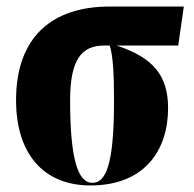

<svg xmlns="http://www.w3.org/2000/svg" viewBox="-20 -556 591 586"><path d="M256 10C422 10 493 -98 493 -226C493 -328 445 -381 336 -417H524L541 -536H314C142 -536 29 -446 29 -250C29 -90 110 10 256 10ZM262 2C217 2 194 -73 194 -250C194 -376 230 -417 298 -417H315C325 -385 328 -331 328 -246C328 -50 302 2 262 2Z"/></svg>

Font: Noto Serif Display ExtraCondensed Black
Style: Regular
Weight: 900
Width: 2
Designer: Monotype Design Team
Foundry: Monotype Imaging Inc.
Version: Version 2.009